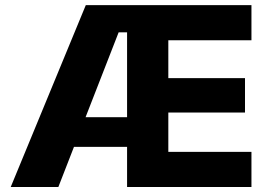

<svg xmlns="http://www.w3.org/2000/svg" viewBox="-20 -748 1075 768"><path d="M22.9 0H213.4L275.9 -160.6H488.3V0H985.8V-140.6H653.3V-297.9H960V-435.5H653.3V-586.9H985.8V-727.5H323.2ZM322.3 -279.3 454.6 -618.7H488.3V-279.3Z"/></svg>

Font: Inter ExtraBold
Style: Regular
Weight: 800
Designer: Rasmus Andersson
Foundry: rsms
Version: Version 4.001;git-9221beed3